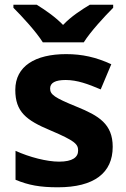

<svg xmlns="http://www.w3.org/2000/svg" viewBox="-20 -786 537 816"><path d="M162 -606H336C364 -651 425 -717 461 -753V-766H362C327 -745 282 -716 248 -680C213 -716 171 -744 136 -766H37V-753C74 -716 134 -651 162 -606ZM459 -162C459 -259 400 -294 307 -332C211 -371 193 -384 193 -410C193 -434 215 -446 259 -446C308 -446 354 -429 408 -406L453 -513C388 -543 329 -556 261 -556C130 -556 45 -505 45 -404C45 -311 91 -275 194 -232C300 -187 312 -173 312 -146C312 -118 289 -99 231 -99C179 -99 105 -118 46 -145V-22C101 1 150 10 226 10C380 10 459 -51 459 -162Z"/></svg>

Font: Noto Sans Javanese
Style: Bold
Weight: 700
Designer: Monotype Design Team
Foundry: Monotype Imaging Inc.
Version: Version 2.005